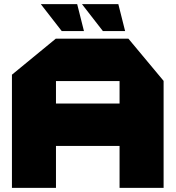

<svg xmlns="http://www.w3.org/2000/svg" viewBox="-20 -913 853 933"><path d="M38 0V-550L251 -725H604L775 -520V0H561V-204H252V0ZM252 -519V-410H561V-519ZM280 -762 179 -892V-893H355L388 -762ZM480 -762 379 -892V-893H555L588 -762Z"/></svg>

Font: Foldit Thin ExtraBold
Style: Regular
Weight: 800
Version: Version 1.003